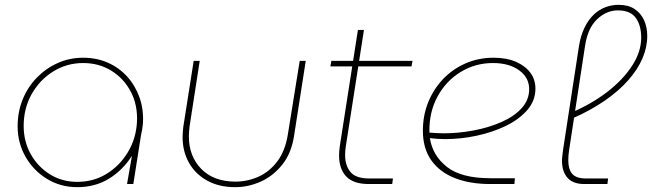

<svg xmlns="http://www.w3.org/2000/svg" viewBox="-20 -762 2700 795"><path d="M300 13Q231 13 175 -21Q119 -55 86 -112.5Q53 -170 53 -239Q53 -299 74 -350.5Q95 -402 132.5 -440.5Q170 -479 219 -501Q268 -523 324 -523Q380 -523 426.5 -502.5Q473 -482 506.5 -445Q540 -408 557.5 -359Q575 -310 572 -253Q571 -240 569 -227.5Q567 -215 564 -203L532 0H506L526 -115H525Q488 -57 431 -22Q374 13 300 13ZM300 -9Q367 -9 421 -42Q475 -75 509 -131Q543 -187 547 -255Q551 -326 522 -381.5Q493 -437 441.5 -469Q390 -501 324 -501Q257 -501 201 -466.5Q145 -432 111.5 -373Q78 -314 78 -240Q78 -176 107.5 -123.5Q137 -71 187 -40Q237 -9 300 -9Z M1246 -510 1198 -202Q1187 -128 1149 -80.5Q1111 -33 1059.5 -10Q1008 13 954 13Q887 13 838 -14Q789 -41 762.5 -88Q736 -135 736 -195Q736 -205 737 -216Q738 -227 739 -237L782 -510H807L765 -239Q764 -229 763 -218.5Q762 -208 762 -198Q762 -115 813.5 -62.5Q865 -10 955 -10Q1004 -10 1049.5 -30Q1095 -50 1128 -93.5Q1161 -137 1172 -206L1221 -510Z M1507 0Q1443 0 1413.5 -31.5Q1384 -63 1384 -118Q1384 -136 1387 -157L1462 -638H1487L1412 -157Q1409 -138 1409 -120Q1409 -76 1431.5 -49.5Q1454 -23 1509 -23H1607L1604 0ZM1348 -487 1352 -510H1688L1684 -487Z M2010 0Q1926 0 1863.5 -24.5Q1801 -49 1766 -98Q1731 -147 1731 -221Q1731 -284 1753 -338.5Q1775 -393 1814.5 -434.5Q1854 -476 1907.5 -499.5Q1961 -523 2024 -523Q2077 -523 2115.5 -506.5Q2154 -490 2175.5 -461.5Q2197 -433 2197 -395Q2197 -345 2163 -306Q2129 -267 2074 -240.5Q2019 -214 1953.5 -200Q1888 -186 1824 -186Q1808 -186 1791.5 -187Q1775 -188 1760 -190Q1771 -118 1830.5 -71Q1890 -24 2011 -24H2112L2110 0ZM1758 -213Q1772 -212 1787 -211Q1802 -210 1816 -210Q1879 -210 1942 -222Q2005 -234 2057 -257Q2109 -280 2140 -314Q2171 -348 2171 -393Q2171 -441 2129.5 -471Q2088 -501 2021 -501Q1948 -501 1887.5 -464Q1827 -427 1792 -363Q1757 -299 1758 -218Q1758 -217 1758 -216Q1758 -215 1758 -213Z M2399 0Q2353 0 2330 -25.5Q2307 -51 2307 -97Q2307 -107 2308.5 -117.5Q2310 -128 2311 -139L2377 -569Q2384 -614 2400 -647Q2416 -680 2438 -701Q2460 -722 2486.5 -732Q2513 -742 2541 -742Q2581 -742 2607 -725Q2633 -708 2646.5 -679Q2660 -650 2660 -613Q2660 -567 2640.5 -521Q2621 -475 2582 -430.5Q2543 -386 2484.5 -345.5Q2426 -305 2349 -271L2344 -295Q2429 -331 2494.5 -381.5Q2560 -432 2597.5 -490Q2635 -548 2635 -606Q2635 -657 2612.5 -688Q2590 -719 2538 -719Q2491 -719 2452 -682Q2413 -645 2402 -569L2337 -144Q2335 -131 2334 -120Q2333 -109 2333 -98Q2333 -61 2349.5 -42Q2366 -23 2406 -23H2498L2495 0Z"/></svg>

Font: MuseoModerno Thin Thin
Style: Italic
Weight: 250
Italic angle: -9°
Version: Version 1.003